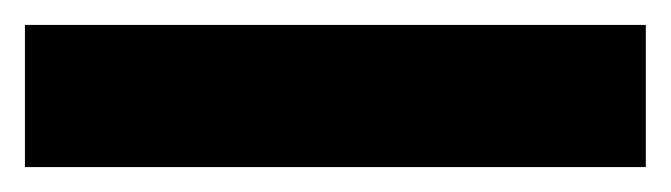

<svg xmlns="http://www.w3.org/2000/svg" viewBox="-22 47 538 154"><path d="M496 181H-2V67H496Z"/></svg>

Font: Noto Sans Bengali Condensed ExtraBold
Style: Regular
Weight: 800
Width: 3
Designer: Joana Ranito - Universal Thirst; Jelle Bosma - Monotype Design Team
Foundry: Universal Thirst ehf.
Version: Version 3.000; ttfautohint (v1.8.4.7-5d5b)